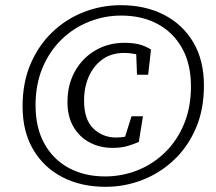

<svg xmlns="http://www.w3.org/2000/svg" viewBox="-20 -705 831 740"><path d="M385 -25Q450 -25 509.5 -48.5Q569 -72 615.5 -117Q662 -162 689 -226.5Q716 -291 716 -372Q716 -458 682 -519Q648 -580 587.5 -612.5Q527 -645 447 -645Q383 -645 323.5 -621.5Q264 -598 217.5 -553Q171 -508 144 -444Q117 -380 117 -299Q117 -213 151 -151.5Q185 -90 245.5 -57.5Q306 -25 385 -25ZM387 15Q293 15 221 -22Q149 -59 108 -128.5Q67 -198 67 -295Q67 -387 98 -459Q129 -531 182 -581.5Q235 -632 303 -658.5Q371 -685 445 -685Q540 -685 612 -648Q684 -611 725 -542Q766 -473 766 -375Q766 -283 735 -211Q704 -139 650.5 -88.5Q597 -38 529 -11.5Q461 15 387 15ZM414 -135Q365 -135 325.5 -156Q286 -177 263 -216.5Q240 -256 240 -312Q240 -378 268.5 -429.5Q297 -481 347 -510.5Q397 -540 460 -540Q492 -540 516 -534Q540 -528 562 -514L551 -417H508L505 -496Q495 -498 483 -499.5Q471 -501 458 -501Q410 -501 375.5 -476.5Q341 -452 322.5 -410.5Q304 -369 304 -317Q304 -244 340 -209.5Q376 -175 427 -175Q446 -175 462 -178L487 -257H531L515 -158Q495 -149 470.5 -142Q446 -135 414 -135Z"/></svg>

Font: Source Serif 4 SmText
Style: Italic
Weight: 400
Italic angle: -12°
Designer: Frank Grießhammer
Foundry: Adobe
Version: Version 4.005;hotconv 1.1.0;makeotfexe 2.6.0